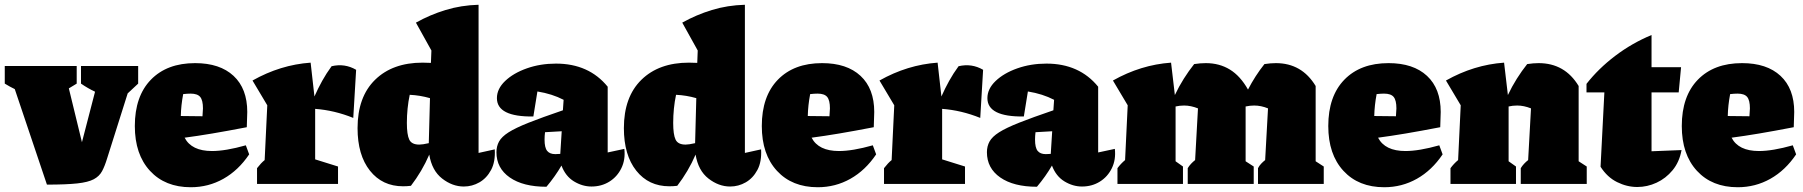

<svg xmlns="http://www.w3.org/2000/svg" viewBox="-55 -772 7570 806"><path d="M142 3 7 -398Q-14 -408 -35 -421V-495H267V-421L234 -401L289 -175L344 -387Q314 -401 285 -421V-495H525V-421L481 -380L395 -108Q385 -75 373.5 -53.5Q362 -32 338.5 -19.5Q315 -7 269 -2Q223 3 142 3Z M746 14Q638 14 574.5 -55Q511 -124 511 -243Q511 -368 578.5 -437.5Q646 -507 764 -507Q868 -507 925.5 -453.5Q983 -400 983 -302L981 -238Q898 -222 835.5 -211.5Q773 -201 720 -194Q749 -138 835 -138Q892 -138 977 -162L991 -124Q946 -57 883 -21.5Q820 14 746 14ZM714 -377Q705 -330 704 -285L795 -284L797 -317Q797 -351 785.5 -365Q774 -379 745 -379Q738 -379 730.5 -378.5Q723 -378 714 -377Z M1024 0V-66Q1041 -88 1056 -100L1067 -330L1005 -434Q1122 -500 1249 -509L1265 -367Q1280 -401 1297.5 -432.5Q1315 -464 1337 -494Q1392 -507 1440 -479L1428 -277Q1349 -309 1268 -315V-103L1364 -73V0Z M1637 10Q1550 10 1498 -55.5Q1446 -121 1446 -234Q1446 -365 1519.5 -437Q1593 -509 1719 -509Q1737 -509 1754 -508L1756 -560L1691 -677Q1750 -710 1815.5 -730Q1881 -750 1954 -752V-130L2022 -145Q2025 -93 2006.5 -58.5Q1988 -24 1957.5 -6.5Q1927 11 1892 11Q1844 11 1801 -22.5Q1758 -56 1747 -123Q1732 -88 1712.5 -55Q1693 -22 1670 8Q1662 9 1653.5 9.5Q1645 10 1637 10ZM1829 -751 1828 -752H1829ZM1653 -256Q1653 -207 1663 -186Q1673 -165 1705 -165Q1719 -165 1745 -171L1750 -360Q1708 -372 1665 -374Q1659 -346 1656 -316Q1653 -286 1653 -256Z M2239 12Q2141 12 2085 -27Q2029 -66 2029 -133Q2029 -158 2040 -178Q2051 -198 2080 -216.5Q2109 -235 2164.5 -257Q2220 -279 2308 -309L2311 -353Q2263 -378 2201 -388L2184 -283Q2031 -281 2031 -360Q2031 -399 2065.5 -432Q2100 -465 2156.5 -485Q2213 -505 2279 -505Q2417 -505 2496 -408V-132L2566 -147Q2571 -102 2553.5 -66Q2536 -30 2503 -9.5Q2470 11 2428 11Q2390 11 2354.5 -10.5Q2319 -32 2302 -77Q2276 -32 2239 12ZM2231 -186Q2231 -152 2242 -138.5Q2253 -125 2276 -125Q2287 -125 2297 -126L2303 -221L2233 -217Q2231 -201 2231 -186Z M2755 10Q2668 10 2616 -55.5Q2564 -121 2564 -234Q2564 -365 2637.5 -437Q2711 -509 2837 -509Q2855 -509 2872 -508L2874 -560L2809 -677Q2868 -710 2933.5 -730Q2999 -750 3072 -752V-130L3140 -145Q3143 -93 3124.5 -58.5Q3106 -24 3075.5 -6.5Q3045 11 3010 11Q2962 11 2919 -22.5Q2876 -56 2865 -123Q2850 -88 2830.5 -55Q2811 -22 2788 8Q2780 9 2771.5 9.5Q2763 10 2755 10ZM2947 -751 2946 -752H2947ZM2771 -256Q2771 -207 2781 -186Q2791 -165 2823 -165Q2837 -165 2863 -171L2868 -360Q2826 -372 2783 -374Q2777 -346 2774 -316Q2771 -286 2771 -256Z M3378 14Q3270 14 3206.5 -55Q3143 -124 3143 -243Q3143 -368 3210.5 -437.5Q3278 -507 3396 -507Q3500 -507 3557.5 -453.5Q3615 -400 3615 -302L3613 -238Q3530 -222 3467.5 -211.5Q3405 -201 3352 -194Q3381 -138 3467 -138Q3524 -138 3609 -162L3623 -124Q3578 -57 3515 -21.5Q3452 14 3378 14ZM3346 -377Q3337 -330 3336 -285L3427 -284L3429 -317Q3429 -351 3417.5 -365Q3406 -379 3377 -379Q3370 -379 3362.5 -378.5Q3355 -378 3346 -377Z M3656 0V-66Q3673 -88 3688 -100L3699 -330L3637 -434Q3754 -500 3881 -509L3897 -367Q3912 -401 3929.5 -432.5Q3947 -464 3969 -494Q4024 -507 4072 -479L4060 -277Q3981 -309 3900 -315V-103L3996 -73V0Z M4298 12Q4200 12 4144 -27Q4088 -66 4088 -133Q4088 -158 4099 -178Q4110 -198 4139 -216.5Q4168 -235 4223.5 -257Q4279 -279 4367 -309L4370 -353Q4322 -378 4260 -388L4243 -283Q4090 -281 4090 -360Q4090 -399 4124.5 -432Q4159 -465 4215.5 -485Q4272 -505 4338 -505Q4476 -505 4555 -408V-132L4625 -147Q4630 -102 4612.5 -66Q4595 -30 4562 -9.5Q4529 11 4487 11Q4449 11 4413.5 -10.5Q4378 -32 4361 -77Q4335 -32 4298 12ZM4290 -186Q4290 -152 4301 -138.5Q4312 -125 4335 -125Q4346 -125 4356 -126L4362 -221L4292 -217Q4290 -201 4290 -186Z M4636 0V-66Q4650 -85 4668 -100L4679 -330L4617 -434Q4734 -500 4861 -509L4877 -373Q4894 -409 4914.5 -441.5Q4935 -474 4958 -503Q4971 -505 4983 -506Q4995 -507 5007 -507Q5064 -507 5108 -480Q5152 -453 5184 -396Q5214 -454 5253 -503Q5266 -505 5278 -506Q5290 -507 5301 -507Q5410 -507 5468 -411V-95L5502 -73V0H5226V-66Q5231 -76 5239 -84.5Q5247 -93 5256 -100L5268 -317Q5239 -329 5210 -329Q5192 -329 5174 -325V-95L5208 -73V0H4931V-66Q4937 -76 4945 -84.5Q4953 -93 4962 -100L4974 -317Q4944 -329 4916 -329Q4897 -329 4880 -325V-95L4911 -73V0Z M5756 14Q5648 14 5584.5 -55Q5521 -124 5521 -243Q5521 -368 5588.5 -437.5Q5656 -507 5774 -507Q5878 -507 5935.5 -453.5Q5993 -400 5993 -302L5991 -238Q5908 -222 5845.5 -211.5Q5783 -201 5730 -194Q5759 -138 5845 -138Q5902 -138 5987 -162L6001 -124Q5956 -57 5893 -21.5Q5830 14 5756 14ZM5724 -377Q5715 -330 5714 -285L5805 -284L5807 -317Q5807 -351 5795.5 -365Q5784 -379 5755 -379Q5748 -379 5740.5 -378.5Q5733 -378 5724 -377Z M6034 0V-66Q6048 -85 6066 -100L6077 -330L6015 -434Q6132 -500 6259 -509L6275 -373Q6292 -409 6312.5 -441.5Q6333 -474 6356 -503Q6369 -505 6381 -506Q6393 -507 6404 -507Q6514 -507 6572 -411V-95L6606 -73V0H6329V-66Q6335 -76 6343 -84.5Q6351 -93 6360 -100L6372 -317Q6342 -329 6314 -329Q6295 -329 6278 -325V-95L6309 -73V0Z M6878 -625V-490H7002L6992 -384H6878V-137L7004 -142Q6995 -92 6966.5 -57.5Q6938 -23 6899 -5Q6860 13 6818 13Q6775 13 6733.5 -7.5Q6692 -28 6664 -72L6680 -384H6605V-420Q6655 -484 6725.5 -537.5Q6796 -591 6878 -625Z M7240 14Q7132 14 7068.5 -55Q7005 -124 7005 -243Q7005 -368 7072.5 -437.5Q7140 -507 7258 -507Q7362 -507 7419.5 -453.5Q7477 -400 7477 -302L7475 -238Q7392 -222 7329.5 -211.5Q7267 -201 7214 -194Q7243 -138 7329 -138Q7386 -138 7471 -162L7485 -124Q7440 -57 7377 -21.5Q7314 14 7240 14ZM7208 -377Q7199 -330 7198 -285L7289 -284L7291 -317Q7291 -351 7279.5 -365Q7268 -379 7239 -379Q7232 -379 7224.5 -378.5Q7217 -378 7208 -377Z"/></svg>

Font: Piazzolla Black
Style: Regular
Weight: 900
Designer: Juan Pablo del Peral
Foundry: Huerta Tipografica
Version: Version 1.330